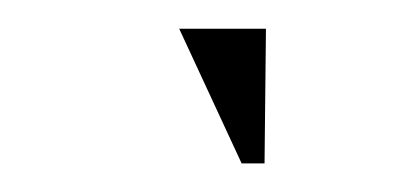

<svg xmlns="http://www.w3.org/2000/svg" viewBox="-20 -527 284 135"><path d="M149.9 -412.1 106 -506.8H167L166 -412.1Z"/></svg>

Font: Dynalight
Style: Regular
Weight: 400
Version: Version 1.000